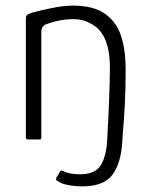

<svg xmlns="http://www.w3.org/2000/svg" viewBox="-20 -496 539 683"><path d="M79 0Q76 0 74 -1.5Q72 -3 72 -6Q72 -113 72 -219.5Q72 -326 72 -432Q72 -438 75.5 -442Q79 -446 91 -450Q105 -454 130 -460Q155 -466 184.5 -471Q214 -476 239 -476Q314 -476 355 -446Q396 -416 411.5 -365.5Q427 -315 427 -252Q427 -180 424 -123Q421 -66 416 -11Q415 -5 413.5 -2.5Q412 0 405 0Q397 0 388.5 0Q380 0 372 0Q365 0 363 -1.5Q361 -3 362 -10Q362 -15 363 -33.5Q364 -52 365.5 -79Q367 -106 368 -137Q369 -168 370 -199Q371 -230 371 -255Q371 -294 364 -325Q357 -356 342 -378Q327 -400 303 -412Q280 -426 251 -427.5Q222 -429 193.5 -423.5Q165 -418 143 -409Q138 -408 132.5 -401.5Q127 -395 127 -381Q127 -292 127 -197.5Q127 -103 127 -7Q127 -4 126 -2Q125 0 122 0Q112 0 100.5 0Q89 0 79 0ZM421 -85 415 7Q411 83 380.5 125Q350 167 272 167Q253 167 232.5 164Q212 161 197 155Q192 152 184 147.5Q176 143 181 135L193 115Q195 111 197.5 110.5Q200 110 204 112Q217 119 233.5 121.5Q250 124 264 124Q317 124 337 94Q357 64 361 7L367 -85Z"/></svg>

Font: Glory Light
Style: Regular
Weight: 300
Version: Version 1.011